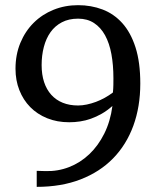

<svg xmlns="http://www.w3.org/2000/svg" viewBox="-20 -707 603 743"><path d="M418.9 -403.8Q418.9 -455.1 411.1 -497.6Q403.3 -540 386.5 -570.6Q369.6 -601.1 343.8 -617.9Q317.9 -634.8 282.2 -634.8Q246.1 -634.8 219.5 -620.8Q192.9 -606.9 175.5 -582.5Q158.2 -558.1 149.7 -525.4Q141.1 -492.7 141.1 -455.1Q141.1 -418.5 150.6 -389.4Q160.2 -360.4 178.5 -340.1Q196.8 -319.8 222.9 -309.3Q249 -298.8 282.2 -298.8Q298.3 -298.8 315.9 -302.5Q333.5 -306.2 351.1 -312.7Q368.7 -319.3 385.5 -328.6Q402.3 -337.9 417 -349.1Q418.5 -364.7 418.7 -378.7Q418.9 -392.6 418.9 -403.8ZM522.9 -383.8Q522.9 -294.4 496.1 -220.7Q469.2 -147 417.7 -94.2Q366.2 -41.5 291.7 -12.7Q217.3 16.1 122.1 16.1V-45.9L155.8 -44.9Q203.6 -43.5 247.1 -60.3Q290.5 -77.1 325.2 -109.9Q359.9 -142.6 383.5 -189.9Q407.2 -237.3 415 -296.9Q394.5 -278.8 373.5 -266.8Q352.5 -254.9 331.8 -247.6Q311 -240.2 290 -237.1Q269 -233.9 248 -233.9Q200.7 -233.9 162.4 -249.5Q124 -265.1 96.9 -292.7Q69.8 -320.3 54.9 -358.2Q40 -396 40 -440.9Q40 -495.6 58.8 -541Q77.6 -586.4 110.4 -618.9Q143.1 -651.4 187.3 -669.2Q231.4 -687 282.2 -687Q332.5 -687 376.5 -670.4Q420.4 -653.8 453.1 -617.7Q485.8 -581.5 504.4 -523.7Q522.9 -465.8 522.9 -383.8Z"/></svg>

Font: Charis SIL
Style: Regular
Weight: 400
Foundry: SIL International
Version: Version 4.112